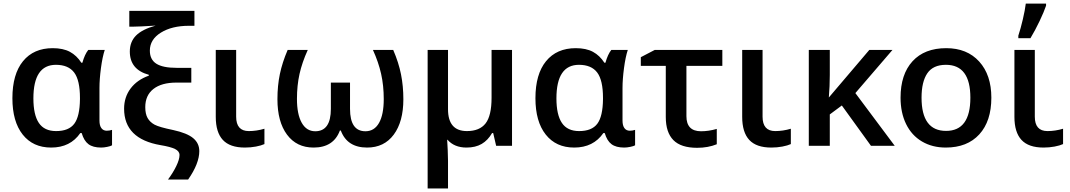

<svg xmlns="http://www.w3.org/2000/svg" viewBox="-20 -821 6024 1081"><path d="M295.9 -83Q367.2 -83 398.2 -124.3Q429.2 -165.5 430.2 -263.2V-269Q430.2 -369.6 397.5 -412.8Q364.7 -456.1 294.9 -456.1Q168 -456.1 168 -267.1Q168 -174.8 198.7 -128.9Q229.5 -83 295.9 -83ZM268.1 9.8Q165.5 9.8 107.7 -63.5Q49.8 -136.7 49.8 -268.1Q49.8 -403.3 109.6 -476.6Q169.4 -549.8 276.9 -549.8Q335.4 -549.8 373.8 -529.1Q412.1 -508.3 438 -467.8H443.8Q457 -515.1 477.1 -540H569.8Q556.6 -500 548.3 -437.3Q540 -374.5 540 -325.2V-142.1Q540 -114.3 550.8 -99.6Q561.5 -85 581.1 -85Q596.2 -85 610.8 -89.8V-2.9Q603 2 583.7 5.9Q564.5 9.8 549.8 9.8Q503.4 9.8 478 -9.3Q452.6 -28.3 439.9 -71.8H432.1Q376 9.8 268.1 9.8Z M678.7 -209Q678.7 -273.9 715.3 -322.8Q752 -371.6 817.9 -395V-399.9Q710.9 -429.2 710.9 -530.8Q710.9 -585.4 745.6 -620.6Q780.3 -655.8 856 -676.8Q762.2 -670.9 730 -670.9H708V-759.8H1074.7V-675.8H1043.9Q947.8 -675.8 885.7 -637.2Q823.7 -598.6 823.7 -536.1Q823.7 -485.4 860.4 -462.2Q897 -439 975.1 -439H1057.1V-356H973.1Q889.6 -356 843.8 -320.1Q797.9 -284.2 797.9 -217.8Q797.9 -179.7 811 -156.5Q824.2 -133.3 850.3 -119.1Q876.5 -105 955.1 -88.9Q1033.7 -71.8 1067.9 -43Q1102.1 -14.2 1102.1 29.8Q1102.1 99.6 1039.1 189.9H925.8Q954.1 151.9 972.4 114.3Q990.7 76.7 990.7 51.8Q990.7 30.3 965.3 17.8Q939.9 5.4 883.8 -3.9Q678.7 -39.1 678.7 -209Z M1309.6 -540V-164.1Q1309.6 -83 1380.9 -83Q1424.3 -83 1468.8 -96.2V-9.8Q1450.7 -1.5 1420.9 4.2Q1391.1 9.8 1358.9 9.8Q1274.4 9.8 1234.6 -33.2Q1194.8 -76.2 1194.8 -163.1V-540Z M1745.6 9.8Q1649.9 9.8 1595.9 -63Q1542 -135.7 1542 -262.2Q1542 -338.9 1555.7 -404.1Q1569.3 -469.2 1599.6 -540H1712.9Q1680.7 -469.2 1666.3 -404.3Q1651.9 -339.4 1651.9 -264.2Q1651.9 -177.7 1678.7 -129.9Q1705.6 -82 1754.9 -82Q1842.8 -82 1842.8 -208V-356H1950.7V-208Q1950.7 -82 2037.6 -82Q2087.4 -82 2114 -128.9Q2140.6 -175.8 2140.6 -263.2Q2140.6 -339.4 2125.7 -405.5Q2110.8 -471.7 2079.6 -540H2193.8Q2224.6 -468.8 2237.8 -402.3Q2251 -335.9 2251 -262.2Q2251 -136.2 2197 -63.2Q2143.1 9.8 2046.9 9.8Q1934.6 9.8 1898.9 -85.9H1893.6Q1857.9 9.8 1745.6 9.8Z M2387.7 0ZM2502.4 -206.1Q2502.4 -83 2608.9 -83Q2680.2 -83 2713.9 -126.2Q2747.6 -169.4 2747.6 -271V-540H2862.8V0H2773.4L2756.8 -71.8H2750.5Q2727.1 -31.2 2692.1 -10.7Q2657.2 9.8 2606.4 9.8Q2538.1 9.8 2499.5 -34.2H2497.6Q2499 -20.5 2500.7 22.9Q2502.4 66.4 2502.4 84V240.2H2387.7V-540H2502.4Z M3240.7 -83Q3312 -83 3343 -124.3Q3374 -165.5 3375 -263.2V-269Q3375 -369.6 3342.3 -412.8Q3309.6 -456.1 3239.7 -456.1Q3112.8 -456.1 3112.8 -267.1Q3112.8 -174.8 3143.6 -128.9Q3174.3 -83 3240.7 -83ZM3212.9 9.8Q3110.4 9.8 3052.5 -63.5Q2994.6 -136.7 2994.6 -268.1Q2994.6 -403.3 3054.4 -476.6Q3114.3 -549.8 3221.7 -549.8Q3280.3 -549.8 3318.6 -529.1Q3356.9 -508.3 3382.8 -467.8H3388.7Q3401.9 -515.1 3421.9 -540H3514.6Q3501.5 -500 3493.2 -437.3Q3484.9 -374.5 3484.9 -325.2V-142.1Q3484.9 -114.3 3495.6 -99.6Q3506.3 -85 3525.9 -85Q3541 -85 3555.7 -89.8V-2.9Q3547.9 2 3528.6 5.9Q3509.3 9.8 3494.6 9.8Q3448.2 9.8 3422.9 -9.3Q3397.5 -28.3 3384.8 -71.8H3377Q3320.8 9.8 3212.9 9.8Z M3844.7 -450.2V-167Q3844.7 -82 3926.8 -82Q3970.2 -82 4015.6 -95.2V-8.8Q3966.3 11.2 3904.8 11.2Q3814 11.2 3771.2 -32.2Q3728.5 -75.7 3728.5 -162.1V-450.2H3587.9V-499L3666.5 -540H4046.9V-450.2Z M4273.4 -540V-164.1Q4273.4 -83 4344.7 -83Q4388.2 -83 4432.6 -96.2V-9.8Q4414.6 -1.5 4384.8 4.2Q4355 9.8 4322.8 9.8Q4238.3 9.8 4198.5 -33.2Q4158.7 -76.2 4158.7 -163.1V-540Z M4533.7 0ZM4646.5 -272 4874.5 -540H5004.9L4795.9 -296.9L5017.6 0H4883.8L4719.7 -227.1L4651.9 -176.8V0H4533.7V-540H4651.9V-398.9Q4651.9 -336.4 4646.5 -272Z M5050.3 0ZM5561.5 -271Q5561.5 -138.7 5493.7 -64.5Q5425.8 9.8 5304.7 9.8Q5229 9.8 5170.9 -24.4Q5112.8 -58.6 5081.5 -122.6Q5050.3 -186.5 5050.3 -271Q5050.3 -402.3 5117.7 -476.1Q5185.1 -549.8 5307.6 -549.8Q5424.8 -549.8 5493.2 -474.4Q5561.5 -398.9 5561.5 -271ZM5168.5 -271Q5168.5 -84 5306.6 -84Q5443.4 -84 5443.4 -271Q5443.4 -456.1 5305.7 -456.1Q5233.4 -456.1 5200.9 -408.2Q5168.5 -360.4 5168.5 -271Z M5691.4 0ZM5806.2 -540V-164.1Q5806.2 -83 5877.4 -83Q5920.9 -83 5965.3 -96.2V-9.8Q5947.3 -1.5 5917.5 4.2Q5887.7 9.8 5855.5 9.8Q5771 9.8 5731.2 -33.2Q5691.4 -76.2 5691.4 -163.1V-540ZM5713.4 -620.1Q5726.6 -660.2 5738.8 -712.2Q5751 -764.2 5755.4 -800.8H5869.6V-789.1Q5857.9 -754.4 5833 -702.1Q5808.1 -649.9 5781.7 -606H5713.4Z"/></svg>

Font: Open Sans Semibold
Style: Regular
Weight: 600
Foundry: Ascender Corporation
Version: Version 1.10; ttfautohint (v1.5.65-e2d9)